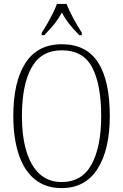

<svg xmlns="http://www.w3.org/2000/svg" viewBox="-20 -951 630 981"><path d="M295 10Q212 10 157 -35.5Q102 -81 75 -164Q48 -247 48 -359Q48 -533 110 -629Q172 -725 296 -725Q421 -725 481 -632Q541 -539 541 -358Q541 -187 478.5 -88.5Q416 10 295 10ZM295 -21Q399 -21 448 -111Q497 -201 497 -358Q497 -517 451.5 -605.5Q406 -694 296 -694Q190 -694 141 -605.5Q92 -517 92 -358Q92 -255 114.5 -179.5Q137 -104 182 -62.5Q227 -21 295 -21ZM193 -784Q206 -803 221 -829Q236 -855 249.5 -882Q263 -909 271 -931H320Q333 -897 356 -855Q379 -813 398 -784V-771H385Q356 -801 335.5 -826.5Q315 -852 296 -887Q277 -852 256 -826.5Q235 -801 206 -771H193Z"/></svg>

Font: Noto Serif Tamil Condensed ExtraLight
Style: Regular
Weight: 200
Width: 3
Designer: Indian Type Foundry, Tom Grace, and the Monotype Design Team
Foundry: Monotype Imaging Inc.
Version: Version 2.004; ttfautohint (v1.8.4.7-5d5b)